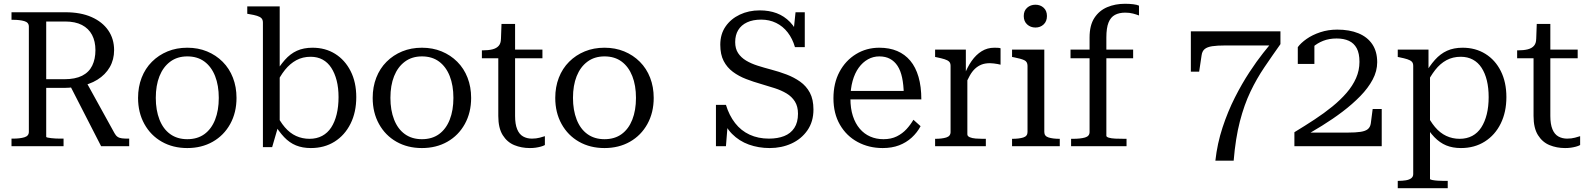

<svg xmlns="http://www.w3.org/2000/svg" viewBox="-20 -775 8424 1018"><path d="M350 -324 516 0H665V-40H658Q641 -40 627 -41.5Q613 -43 603.5 -49.5Q594 -56 587 -69L438 -339ZM225 -50V-661H325Q379 -661 414.5 -642.5Q450 -624 468 -590Q486 -556 486 -509Q486 -462 469 -427Q452 -392 415.5 -373.5Q379 -355 321 -355H205V-309H321Q334 -309 346.5 -310Q359 -311 371 -312.5Q383 -314 394 -316Q454 -326 496.5 -352.5Q539 -379 562 -419Q585 -459 585 -509Q585 -569 554 -614Q523 -659 465.5 -684.5Q408 -710 327 -710H41V-670H50Q85 -670 109 -663Q133 -656 133 -634V-76Q133 -54 109 -47Q85 -40 50 -40H41V0H317V-40H305Q291 -40 277 -40.5Q263 -41 251.5 -42.5Q240 -44 232.5 -45.5Q225 -47 225 -50Z M1234 -256Q1234 -178 1200.5 -117.5Q1167 -57 1108 -23.5Q1049 10 973 10Q897 10 838 -23.5Q779 -57 745.5 -117.5Q712 -178 712 -256Q712 -314 731 -363Q750 -412 785.5 -447.5Q821 -483 868.5 -502.5Q916 -522 973 -522Q1030 -522 1077.5 -502.5Q1125 -483 1160.5 -447.5Q1196 -412 1215 -363Q1234 -314 1234 -256ZM806 -256Q806 -191 825.5 -141Q845 -91 882.5 -64Q920 -37 973 -37Q1027 -37 1064 -64Q1101 -91 1120.5 -140.5Q1140 -190 1140 -256Q1140 -322 1120.5 -371.5Q1101 -421 1064 -448.5Q1027 -476 973 -476Q920 -476 882.5 -448Q845 -420 825.5 -371Q806 -322 806 -256Z M1628 10Q1584 10 1549.5 -4Q1515 -18 1486.5 -48Q1458 -78 1430 -125L1440 -181Q1463 -132 1490 -100.5Q1517 -69 1550 -54Q1583 -39 1621 -39Q1659 -39 1688 -54.5Q1717 -70 1736 -99Q1755 -128 1765 -169Q1775 -210 1775 -260Q1775 -309 1765 -348Q1755 -387 1736.5 -415.5Q1718 -444 1690.5 -459Q1663 -474 1627 -474Q1585 -474 1551.5 -456Q1518 -438 1491 -404.5Q1464 -371 1441 -321L1432 -375Q1461 -424 1490 -457Q1519 -490 1554.5 -506Q1590 -522 1637 -522Q1705 -522 1757 -489.5Q1809 -457 1839 -398Q1869 -339 1869 -260Q1869 -180 1838.5 -119Q1808 -58 1754 -24Q1700 10 1628 10ZM1374 -655Q1374 -670 1366.5 -678Q1359 -686 1343 -691Q1327 -696 1302 -700L1291 -702V-741H1463V-112L1455 -105L1423 5H1374Z M2478 -256Q2478 -178 2444.5 -117.5Q2411 -57 2352 -23.5Q2293 10 2217 10Q2141 10 2082 -23.5Q2023 -57 1989.5 -117.5Q1956 -178 1956 -256Q1956 -314 1975 -363Q1994 -412 2029.5 -447.5Q2065 -483 2112.5 -502.5Q2160 -522 2217 -522Q2274 -522 2321.5 -502.5Q2369 -483 2404.5 -447.5Q2440 -412 2459 -363Q2478 -314 2478 -256ZM2050 -256Q2050 -191 2069.5 -141Q2089 -91 2126.5 -64Q2164 -37 2217 -37Q2271 -37 2308 -64Q2345 -91 2364.5 -140.5Q2384 -190 2384 -256Q2384 -322 2364.5 -371.5Q2345 -421 2308 -448.5Q2271 -476 2217 -476Q2164 -476 2126.5 -448Q2089 -420 2069.5 -371Q2050 -322 2050 -256Z M2535 -466V-508H2539Q2570 -508 2591.5 -513.5Q2613 -519 2624.5 -532.5Q2636 -546 2636 -569L2688 -512H2856V-466ZM2711 -160Q2711 -117 2722 -90Q2733 -63 2753.5 -51.5Q2774 -40 2800 -40Q2823 -40 2841.5 -45Q2860 -50 2869 -53V-6Q2860 -1 2847 2.5Q2834 6 2820 8Q2806 10 2789 10Q2745 10 2707 -5.5Q2669 -21 2645.5 -58.5Q2622 -96 2622 -160V-505L2634 -510L2639 -648H2711Z M3446 -256Q3446 -178 3412.5 -117.5Q3379 -57 3320 -23.5Q3261 10 3185 10Q3109 10 3050 -23.5Q2991 -57 2957.5 -117.5Q2924 -178 2924 -256Q2924 -314 2943 -363Q2962 -412 2997.5 -447.5Q3033 -483 3080.5 -502.5Q3128 -522 3185 -522Q3242 -522 3289.5 -502.5Q3337 -483 3372.5 -447.5Q3408 -412 3427 -363Q3446 -314 3446 -256ZM3018 -256Q3018 -191 3037.5 -141Q3057 -91 3094.5 -64Q3132 -37 3185 -37Q3239 -37 3276 -64Q3313 -91 3332.5 -140.5Q3352 -190 3352 -256Q3352 -322 3332.5 -371.5Q3313 -421 3276 -448.5Q3239 -476 3185 -476Q3132 -476 3094.5 -448Q3057 -420 3037.5 -371Q3018 -322 3018 -256Z M4057 -40Q4103 -40 4137.5 -53.5Q4172 -67 4191.5 -96.5Q4211 -126 4211 -172Q4211 -211 4194.5 -237Q4178 -263 4150.5 -279.5Q4123 -296 4087.5 -307.5Q4052 -319 4014 -330Q3975 -341 3936 -356Q3897 -371 3866 -394Q3835 -417 3817 -451.5Q3799 -486 3799 -538Q3799 -594 3827 -634.5Q3855 -675 3902.5 -697.5Q3950 -720 4008 -720Q4058 -720 4098 -705Q4138 -690 4169 -658Q4200 -626 4220 -574L4185 -585L4198 -710H4247V-525H4195Q4182 -570 4156.5 -603Q4131 -636 4095 -653.5Q4059 -671 4016 -671Q3972 -671 3941 -656.5Q3910 -642 3894 -615.5Q3878 -589 3878 -552Q3878 -517 3893.5 -493.5Q3909 -470 3935.5 -454Q3962 -438 3996.5 -427Q4031 -416 4069 -406Q4111 -395 4150.5 -380Q4190 -365 4222.5 -342Q4255 -319 4274 -283.5Q4293 -248 4293 -194Q4293 -130 4261 -84Q4229 -38 4176.5 -14Q4124 10 4061 10Q4002 10 3950.5 -8.5Q3899 -27 3861 -65.5Q3823 -104 3804 -167L3841 -149L3829 0H3776V-219H3829Q3846 -163 3877.5 -122.5Q3909 -82 3954.5 -61Q4000 -40 4057 -40Z M4489 -252Q4489 -200 4502 -160Q4515 -120 4538.5 -92.5Q4562 -65 4594 -51Q4626 -37 4664 -37Q4705 -37 4735 -52Q4765 -67 4786.5 -90.5Q4808 -114 4823 -140L4861 -106Q4843 -72 4814 -45.5Q4785 -19 4747 -4.5Q4709 10 4660 10Q4587 10 4527.5 -22Q4468 -54 4433.5 -113.5Q4399 -173 4399 -254Q4399 -334 4431 -394Q4463 -454 4518.5 -488Q4574 -522 4642 -522Q4696 -522 4737 -504.5Q4778 -487 4806.5 -453Q4835 -419 4850 -367.5Q4865 -316 4865 -248H4467V-293H4800L4772 -276Q4771 -326 4763 -363.5Q4755 -401 4739 -425.5Q4723 -450 4699 -463Q4675 -476 4642 -476Q4610 -476 4582 -460.5Q4554 -445 4533 -416Q4512 -387 4500.5 -345.5Q4489 -304 4489 -252Z M5285 -519V-432Q5279 -434 5269.5 -435.5Q5260 -437 5249.5 -438.5Q5239 -440 5229 -440Q5203 -440 5184 -432.5Q5165 -425 5149.5 -410.5Q5134 -396 5121.5 -373.5Q5109 -351 5096 -320L5091 -372Q5108 -418 5131.5 -451.5Q5155 -485 5185 -503.5Q5215 -522 5252 -522Q5263 -522 5271.5 -521.5Q5280 -521 5285 -519ZM4938 0V-39H4939Q4974 -39 4997 -46Q5020 -53 5020 -75V-426Q5020 -441 5012 -448.5Q5004 -456 4988 -461Q4972 -466 4948 -471L4938 -473V-512H5101V-369L5109 -378V-63Q5109 -53 5121.5 -47.5Q5134 -42 5153 -40.5Q5172 -39 5189 -39H5207V0Z M5470 -629Q5444 -629 5426 -645.5Q5408 -662 5408 -690Q5408 -718 5426 -734Q5444 -750 5470 -750Q5496 -750 5513.5 -734Q5531 -718 5531 -690Q5531 -662 5513.5 -645.5Q5496 -629 5470 -629ZM5517 -512V-75Q5517 -53 5540 -46Q5563 -39 5597 -39H5599V0H5346V-39H5348Q5383 -39 5405.5 -46Q5428 -53 5428 -75V-426Q5428 -448 5410.5 -456Q5393 -464 5357 -471L5346 -473V-512Z M5656 -512H5988V-466H5656ZM6019 -745V-693Q6006 -698 5987.5 -703Q5969 -708 5946 -708Q5914 -708 5891.5 -696Q5869 -684 5857.5 -655.5Q5846 -627 5846 -576V-55Q5846 -49 5859 -45Q5872 -41 5894 -40Q5916 -39 5943 -39H5953V0H5659V-39H5668Q5709 -39 5733 -46Q5757 -53 5757 -75V-576Q5757 -641 5782.5 -680Q5808 -719 5850.5 -737Q5893 -755 5945 -755Q5968 -755 5988.5 -752.5Q6009 -750 6019 -745Z M6477 -534H6733L6727 -554Q6710 -535 6677 -493.5Q6644 -452 6604.5 -392Q6565 -332 6527.5 -258Q6490 -184 6462 -99Q6434 -14 6424 77H6521Q6531 -43 6554 -131.5Q6577 -220 6610 -289Q6643 -358 6684 -418.5Q6725 -479 6769 -541V-609H6294V-395H6338L6351 -482Q6354 -504 6367.5 -515Q6381 -526 6407.5 -530Q6434 -534 6477 -534Z M7126 -72H6888Q6886 -69 6882.5 -62Q6879 -55 6876.5 -49.5Q6874 -44 6876 -42Q6932 -73 6989.5 -108.5Q7047 -144 7099 -183.5Q7151 -223 7192.5 -265.5Q7234 -308 7258 -353Q7282 -398 7282 -445Q7282 -502 7256 -540.5Q7230 -579 7182.5 -598.5Q7135 -618 7070 -618Q7022 -618 6980 -604Q6938 -590 6907.5 -568.5Q6877 -547 6861 -525V-436H6949V-546Q6939 -545 6931 -539Q6923 -533 6917.5 -523.5Q6912 -514 6908 -503Q6904 -492 6903 -481Q6918 -505 6941 -525.5Q6964 -546 6995.5 -558.5Q7027 -571 7067 -571Q7105 -571 7132 -558.5Q7159 -546 7173.5 -519Q7188 -492 7188 -447Q7188 -402 7170 -361Q7152 -320 7119.5 -282.5Q7087 -245 7044 -210Q7001 -175 6950 -141.5Q6899 -108 6843 -74V0H7306V-197H7258L7248 -120Q7245 -101 7232.5 -90.5Q7220 -80 7194 -76Q7168 -72 7126 -72Z M7656 223H7391V184H7393Q7416 184 7434 181Q7452 178 7462.5 170Q7473 162 7473 148V-426Q7473 -441 7465 -448.5Q7457 -456 7441.5 -461Q7426 -466 7401 -471L7391 -473V-512H7554V-390L7562 -382V174Q7562 177 7574.5 179.5Q7587 182 7604 183Q7621 184 7633 184H7656ZM7726 10Q7682 10 7648 -4Q7614 -18 7585 -48Q7556 -78 7529 -125L7539 -181Q7562 -133 7588.5 -101.5Q7615 -70 7648 -54.5Q7681 -39 7719 -39Q7757 -39 7786 -54.5Q7815 -70 7834 -99.5Q7853 -129 7863 -169.5Q7873 -210 7873 -260Q7873 -309 7863.5 -348Q7854 -387 7835.5 -415.5Q7817 -444 7789 -459Q7761 -474 7725 -474Q7683 -474 7649.5 -456Q7616 -438 7589.5 -404Q7563 -370 7539 -321L7531 -376Q7559 -425 7588 -457.5Q7617 -490 7652.5 -506Q7688 -522 7735 -522Q7803 -522 7855.5 -489.5Q7908 -457 7937.5 -398Q7967 -339 7967 -260Q7967 -181 7937 -120Q7907 -59 7852.5 -24.5Q7798 10 7726 10Z M8024 -466V-508H8028Q8059 -508 8080.5 -513.5Q8102 -519 8113.5 -532.5Q8125 -546 8125 -569L8177 -512H8345V-466ZM8200 -160Q8200 -117 8211 -90Q8222 -63 8242.5 -51.5Q8263 -40 8289 -40Q8312 -40 8330.5 -45Q8349 -50 8358 -53V-6Q8349 -1 8336 2.5Q8323 6 8309 8Q8295 10 8278 10Q8234 10 8196 -5.5Q8158 -21 8134.5 -58.5Q8111 -96 8111 -160V-505L8123 -510L8128 -648H8200Z"/></svg>

Font: Roboto Serif 72pt
Style: Regular
Weight: 400
Designer: Greg Gazdowicz
Foundry: Commercial Type
Version: Version 1.008